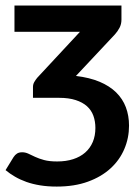

<svg xmlns="http://www.w3.org/2000/svg" viewBox="-23 -505 500 694"><path d="M416 -434.1Q416 -417.5 408.9 -404.3Q401.9 -391.1 392.1 -380.4L251.5 -230.5Q300.8 -224.6 336.9 -209.5Q373 -194.3 396.7 -171.1Q420.4 -147.9 431.9 -117.4Q443.4 -86.9 443.4 -50.8Q443.4 -6.3 426.5 33.4Q409.7 73.2 376.7 103.5Q343.8 133.8 294.9 151.6Q246.1 169.4 182.1 169.4Q149.4 169.4 122.3 165Q95.2 160.6 72.5 152.6Q49.8 144.5 31 133.5Q12.2 122.6 -2.9 109.9L25.9 63Q31.2 54.7 38.6 50Q45.9 45.4 57.1 45.4Q68.8 45.4 79.6 50.5Q90.3 55.7 104 62Q117.7 68.4 136.5 73.5Q155.3 78.6 183.6 78.6Q215.8 78.6 241.5 70.3Q267.1 62 284.9 46.4Q302.7 30.8 312.3 8.3Q321.8 -14.2 321.8 -42.5Q321.8 -66.4 314.5 -86.7Q307.1 -106.9 291.3 -121.1Q275.4 -135.3 250.5 -143.3Q225.6 -151.4 190.9 -151.4H96.2V-190.4Q96.2 -200.2 100.6 -208Q105 -215.8 111.3 -223.6L266.1 -390.1H29.3V-484.9H416Z"/></svg>

Font: Carlito
Style: Bold
Weight: 700
Designer: Lukasz Dziedzic
Foundry: tyPoland Lukasz Dziedzic
Version: Version 1.104